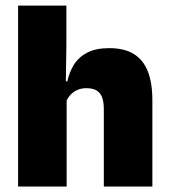

<svg xmlns="http://www.w3.org/2000/svg" viewBox="-20 -680 618 700"><path d="M535.5 0H358.5V-283Q358.5 -306.5 352.8 -323.5Q347 -340.5 333.2 -349.5Q319.5 -358.5 295 -358.5Q276.5 -358.5 262 -352Q247.5 -345.5 237.5 -334.8Q227.5 -324 221.5 -310.5L185.5 -383.5H225.5Q233 -418 250.2 -445.2Q267.5 -472.5 298.8 -488.5Q330 -504.5 378.5 -504.5Q432.5 -504.5 467.2 -483.5Q502 -462.5 518.8 -420.2Q535.5 -378 535.5 -313.5ZM223 0H46V-659.5H222V-516.5L219.5 -345.5L223 -331.5Z"/></svg>

Font: Anek Devanagari Medium ExtraBold
Style: Regular
Weight: 800
Version: Version 1.003